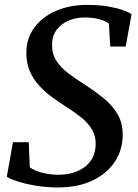

<svg xmlns="http://www.w3.org/2000/svg" viewBox="-20 -772 578 802"><path d="M222.5 11Q174 11 129.5 3.5Q85 -4 52.8 -14.5Q20.5 -25 8.5 -34L34 -178H100L104.5 -73Q124 -59 156.5 -50.5Q189 -42 223 -42Q255.5 -42 283.2 -50Q311 -58 332.5 -73.5Q354 -89 366.2 -112.5Q378.5 -136 379.5 -166.5Q381 -202.5 364.8 -230.2Q348.5 -258 319.2 -281.5Q290 -305 252.5 -328.5Q222.5 -347.5 193.8 -369Q165 -390.5 141.5 -416.8Q118 -443 104.2 -475.5Q90.5 -508 90 -547.5Q89.5 -611 123.5 -656.8Q157.5 -702.5 214.8 -727Q272 -751.5 341.5 -751.5Q391 -751.5 428 -745.5Q465 -739.5 490.2 -730.8Q515.5 -722 529.5 -713L505 -577.5H440.5L435 -673.5Q419.5 -685.5 393.2 -692.2Q367 -699 332.5 -699Q297 -699 266.5 -686Q236 -673 216.8 -647.8Q197.5 -622.5 197.5 -585.5Q197 -546.5 215.5 -518Q234 -489.5 265.5 -465.8Q297 -442 336.5 -417Q375 -392 410.8 -363.5Q446.5 -335 469.2 -298.2Q492 -261.5 492.5 -211Q493 -147 459.8 -96.8Q426.5 -46.5 366 -17.8Q305.5 11 222.5 11Z"/></svg>

Font: Merriweather Light 18pt Medium
Style: Italic
Weight: 500
Italic angle: -7.8°
Version: Version 2.101